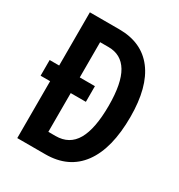

<svg xmlns="http://www.w3.org/2000/svg" viewBox="-169 -829 882 944"><g transform="rotate(30 271.5 -357.0)"><path d="M234 -714Q362 -714 429.5 -625.5Q497 -537 497 -368Q497 -189 427.5 -94.5Q358 0 226 0H67V-323H13V-412H67V-714ZM232 -612H184V-412H270V-323H184V-103H225Q303 -103 340 -167.5Q377 -232 377 -363Q377 -490 340.5 -551Q304 -612 232 -612Z"/></g></svg>

Font: Noto Sans Ethiopic ExtraCondensed SemiBold
Style: Regular
Weight: 600
Width: 2
Designer: Monotype Design Team
Foundry: Monotype Imaging Inc.
Version: Version 2.102; ttfautohint (v1.8.4.7-5d5b)